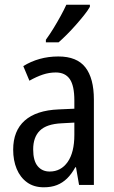

<svg xmlns="http://www.w3.org/2000/svg" viewBox="-20 -786 484 816"><path d="M228 -546Q307 -546 343 -499.5Q379 -453 379 -363V0H316L303 -75H300Q284 -46 265 -27.5Q246 -9 222 0.5Q198 10 166 10Q124 10 95 -11Q66 -32 51 -68Q36 -104 36 -150Q36 -230 85 -273.5Q134 -317 229 -321L296 -324V-359Q296 -422 276.5 -450Q257 -478 217 -478Q189 -478 162 -469Q135 -460 105 -443L79 -505Q111 -525 148.5 -535.5Q186 -546 228 -546ZM242 -262Q178 -259 149.5 -231Q121 -203 121 -151Q121 -103 140 -80Q159 -57 191 -57Q239 -57 267.5 -97.5Q296 -138 296 -213V-265ZM362 -757Q353 -741 337 -721Q321 -701 302 -679.5Q283 -658 264 -639Q245 -620 229 -606H175V-617Q193 -642 208.5 -667.5Q224 -693 238 -718.5Q252 -744 262 -766H362Z"/></svg>

Font: Noto Sans Display Condensed
Style: Regular
Weight: 400
Width: 3
Designer: Monotype Design Team
Foundry: Monotype Imaging Inc.
Version: Version 2.003